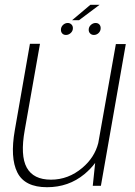

<svg xmlns="http://www.w3.org/2000/svg" viewBox="-20 -776 563 802"><path d="M367.5 0H401.5L505.5 -592H464L390.5 -178.5Q375 -118 324 -75Q265.5 -25.5 193 -25.5Q119.5 -25.5 91.8 -75.8Q64 -126 83.5 -233.5L147 -593H105L42 -233Q21.5 -117 52.5 -55.5Q83.5 6 176.5 6Q266.5 6 332.5 -48.5Q359.5 -71 377.5 -95.5ZM255.5 -630Q266.5 -630 275.5 -638.2Q284.5 -646.5 284.5 -658.5Q284.5 -668 278.2 -674Q272 -680 263 -680Q252 -680 243.2 -671.8Q234.5 -663.5 234.5 -651.5Q234.5 -642 240.2 -636Q246 -630 255.5 -630ZM372 -630Q383.5 -630 392 -638.2Q400.5 -646.5 400.5 -658.5Q400.5 -668 394.8 -674Q389 -680 379.5 -680Q368.5 -680 359.5 -671.8Q350.5 -663.5 350.5 -651.5Q350.5 -642 356.8 -636Q363 -630 372 -630ZM281 -691.5H310L396 -756H357.5Z"/></svg>

Font: Anybody Thin ExtraLight
Style: Italic
Weight: 250
Italic angle: -10°
Version: Version 1.113;gftools[0.9.25]